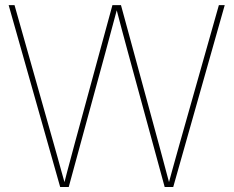

<svg xmlns="http://www.w3.org/2000/svg" viewBox="-20 -748 934 768"><path d="M220.7 0 14.6 -727.5H38.1L195.3 -171.9Q203.1 -144.5 210.7 -117.2Q218.3 -89.8 225.8 -62.5Q233.4 -35.2 241.2 -7.8H234.9Q241.7 -35.2 249 -62.5Q256.3 -89.8 263.7 -117.2Q271 -144.5 278.3 -171.9L429.7 -727.5H463.9L615.2 -171.9Q622.6 -144.5 629.9 -117.2Q637.2 -89.8 644.5 -62.5Q651.9 -35.2 659.2 -7.8H652.8Q660.2 -35.2 667.7 -62.5Q675.3 -89.8 682.9 -117.2Q690.4 -144.5 698.2 -171.9L855.5 -727.5H878.9L672.9 0H638.7L491.7 -539.1Q479.5 -584 467.5 -628.9Q455.6 -673.8 443.8 -718.8H450.2Q438 -673.8 426 -628.9Q414.1 -584 401.9 -539.1L254.9 0Z"/></svg>

Font: Inter 28pt Thin
Style: Regular
Weight: 250
Designer: Rasmus Andersson
Foundry: rsms
Version: Version 4.001;git-66647c0bb